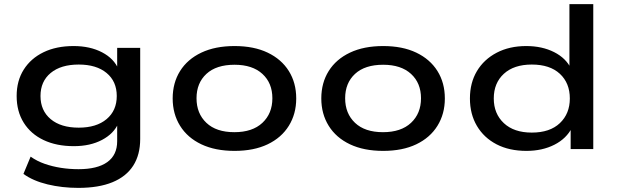

<svg xmlns="http://www.w3.org/2000/svg" viewBox="-20 -725 3004 934"><path d="M361 189Q282 189 211.5 172Q141 155 94 121L129 37Q160 59 197.5 72Q235 85 276.5 91.5Q318 98 362 98Q454 98 502 63.5Q550 29 550 -38V-126H556Q534 -75 476.5 -44.5Q419 -14 339 -14Q255 -14 192.5 -43.5Q130 -73 95.5 -128Q61 -183 61 -258Q61 -332 95.5 -386.5Q130 -441 192 -471Q254 -501 338 -501Q418 -501 476.5 -470.5Q535 -440 557 -387H550V-492H662V-49Q662 28 628 81Q594 134 527 161.5Q460 189 361 189ZM363 -104Q449 -104 498.5 -145.5Q548 -187 548 -258Q548 -329 498.5 -370Q449 -411 363 -411Q276 -411 226.5 -370Q177 -329 177 -258Q177 -187 226.5 -145.5Q276 -104 363 -104Z M1121 9Q1027 9 959.5 -23Q892 -55 856 -113Q820 -171 820 -246Q820 -322 856 -379.5Q892 -437 959.5 -469Q1027 -501 1121 -501Q1215 -501 1282 -469Q1349 -437 1385 -379.5Q1421 -322 1421 -246Q1421 -171 1385 -113Q1349 -55 1282 -23Q1215 9 1121 9ZM1120 -82Q1208 -82 1256.5 -127.5Q1305 -173 1305 -247Q1305 -321 1256.5 -365.5Q1208 -410 1121 -410Q1032 -410 984 -365.5Q936 -321 936 -247Q936 -173 984 -127.5Q1032 -82 1120 -82Z M1844 9Q1750 9 1682.5 -23Q1615 -55 1579 -113Q1543 -171 1543 -246Q1543 -322 1579 -379.5Q1615 -437 1682.5 -469Q1750 -501 1844 -501Q1938 -501 2005 -469Q2072 -437 2108 -379.5Q2144 -322 2144 -246Q2144 -171 2108 -113Q2072 -55 2005 -23Q1938 9 1844 9ZM1843 -82Q1931 -82 1979.5 -127.5Q2028 -173 2028 -247Q2028 -321 1979.5 -365.5Q1931 -410 1844 -410Q1755 -410 1707 -365.5Q1659 -321 1659 -247Q1659 -173 1707 -127.5Q1755 -82 1843 -82Z M2541 9Q2457 9 2395.5 -23Q2334 -55 2300 -112.5Q2266 -170 2266 -246Q2266 -322 2300 -379Q2334 -436 2396 -468.5Q2458 -501 2540 -501Q2617 -501 2675.5 -471.5Q2734 -442 2759 -389H2750V-705H2866V0H2756V-105H2763Q2736 -51 2677 -21Q2618 9 2541 9ZM2567 -80Q2655 -80 2703.5 -126Q2752 -172 2752 -246Q2752 -321 2703.5 -366Q2655 -411 2567 -411Q2480 -411 2431 -366Q2382 -321 2382 -246Q2382 -172 2431 -126Q2480 -80 2567 -80Z"/></svg>

Font: Nunito Sans 10pt Expanded SemiBold
Style: Regular
Weight: 600
Width: 7
Designer: Vernon Adams
Foundry: Vernon Adams
Version: Version 3.101;gftools[0.9.27]